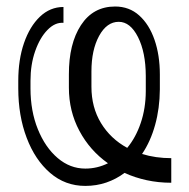

<svg xmlns="http://www.w3.org/2000/svg" viewBox="-20 -573 592 602"><path d="M517 -77.1V0Q476.9 0 440 -8Q403.1 -16 370.4 -30.9Q344.5 -11.4 313.4 -0.7Q282.3 9.9 247.5 9.9Q184.3 9.9 137.1 -30.9Q89.8 -71.7 63.6 -141Q37.3 -210.2 37.3 -295.8V-319.6Q37.3 -385.7 55.2 -437.9Q73.2 -490.1 105.1 -520.6Q137.1 -551.1 179 -551.1V-501.4Q152.7 -503.6 128.9 -479.2Q105.1 -454.9 90.4 -413Q75.6 -371.1 75.6 -319.6V-295.8Q75.6 -224.8 98.7 -167.8Q121.8 -110.8 160.7 -77.6Q199.6 -44.4 247.5 -44.4Q284.8 -44.4 318.5 -61.1Q261.7 -101.2 228.9 -162.8Q196 -224.4 196 -298.3V-339.8Q195.7 -435.7 233.8 -494.1Q272 -552.6 340.9 -552.6Q385.3 -552.6 416.5 -524.5Q447.8 -496.4 464.5 -448.2Q481.2 -399.9 481.2 -339.5V-292.6Q480.8 -233.3 466.4 -181.5Q452.1 -129.6 425.4 -90.2Q468 -77.1 517 -77.1ZM378.9 -109.4Q405.9 -142 421.3 -187.5Q436.8 -233 437.1 -286.9V-335.2Q436.8 -409.1 412.6 -456.9Q388.5 -504.6 352.3 -504.6Q315 -504.6 290.8 -460.6Q266.7 -416.5 266.7 -349.1V-300.8Q266.7 -236.5 296.7 -187.1Q326.7 -137.8 378.9 -109.4Z"/></svg>

Font: Inter UI Extra Light
Style: Regular
Weight: 200
Designer: Rasmus Andersson
Foundry: rsms
Version: 3.2;8d6f07862